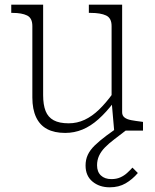

<svg xmlns="http://www.w3.org/2000/svg" viewBox="-20 -557 663 819"><path d="M164 -537V-151Q164 -110 174.5 -83.5Q185 -57 209 -44Q233 -31 273 -31Q309 -31 341 -46Q373 -61 402.5 -89.5Q432 -118 461 -158L465 -120Q433 -78 400 -48.5Q367 -19 332 -4.5Q297 10 258 10Q212 10 181 -6.5Q150 -23 134 -57Q118 -91 118 -141V-446Q118 -480 95.5 -491Q73 -502 34 -502H28V-537ZM501 -537V-78Q501 -64 511 -56Q521 -48 539.5 -44.5Q558 -41 583 -38L590 -37V0H467L456 -126V-130V-446Q456 -480 432.5 -491Q409 -502 367 -502H359V-537ZM505 -28 524 -6Q493 18 468.5 36.5Q444 55 427.5 72Q411 89 402.5 107.5Q394 126 394 148Q394 176 410.5 191.5Q427 207 455 207Q477 207 493.5 199.5Q510 192 522.5 180.5Q535 169 545 158L568 181Q545 208 516 225Q487 242 448 242Q404 242 374.5 217.5Q345 193 345 149Q345 124 354.5 103.5Q364 83 384 63.5Q404 44 434 21.5Q464 -1 505 -28Z"/></svg>

Font: Roboto Serif Thin
Style: Regular
Weight: 250
Designer: Greg Gazdowicz
Foundry: Commercial Type
Version: Version 1.004